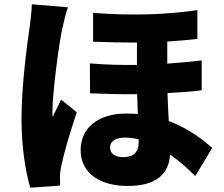

<svg xmlns="http://www.w3.org/2000/svg" viewBox="-20 -815 1040 893"><path d="M296 -781 128 -795C127 -758 121 -711 117 -682C106 -608 80 -416 80 -263C80 -127 100 -10 121 58L260 48C259 32 259 14 259 3C259 -7 262 -30 265 -44C277 -102 307 -203 337 -293L264 -352C251 -322 237 -299 225 -270C224 -274 224 -294 224 -297C224 -390 257 -627 269 -679C273 -697 287 -759 296 -781ZM625 -167V-153C625 -108 602 -84 553 -84C516 -84 492 -100 492 -129C492 -157 515 -175 563 -175C583 -175 604 -172 625 -167ZM413 -755V-621C486 -618 554 -617 617 -617V-513C547 -512 474 -514 398 -520L399 -381C474 -378 548 -376 618 -377L621 -285C604 -286 586 -287 568 -287C431 -287 355 -215 355 -118C355 -2 455 50 574 50C710 50 766 -9 771 -96C812 -67 852 -33 888 4L967 -127C934 -156 866 -214 765 -252C763 -291 760 -334 759 -382C818 -385 871 -389 918 -395V-534C868 -528 814 -523 758 -519V-622C809 -625 855 -629 898 -634V-768C771 -749 608 -740 413 -755Z"/></svg>

Font: ChiuKong Gothic MN Heavy
Style: Regular
Weight: 900
Designer: Ryoko NISHIZUKA 西塚涼子 (kana, bopomofo & ideographs); Paul D. Hunt (Latin, Greek & Cyrillic); Sandoll Communications 산돌커뮤니
Foundry: Adobe
Version: Version 1.300